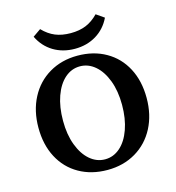

<svg xmlns="http://www.w3.org/2000/svg" viewBox="-113 -855 883 964"><g transform="rotate(-15 328.5 -373.5)"><path d="M47 -283.2Q47 -370.7 82.5 -438.6Q118 -506.5 182.3 -544.4Q246.6 -582.3 329 -582.3Q412.6 -582.3 476.5 -545.8Q540.4 -509.4 575.5 -442.8Q610.6 -376.3 610.6 -287.7Q610.6 -200.3 575.2 -132.4Q539.7 -64.5 475.4 -26.6Q411.1 11.3 328.6 11.3Q245.1 11.3 181.2 -25.1Q117.2 -61.5 82.1 -128.1Q47 -194.7 47 -283.2ZM482.4 -286.2Q482.4 -358.4 461.6 -413.1Q440.8 -467.7 405.7 -497.6Q370.6 -527.4 327.5 -527.4Q283.7 -527.4 249.1 -497.2Q214.6 -467 194.9 -411.8Q175.3 -356.6 175.3 -284.7Q175.3 -212.5 196.1 -157.9Q216.8 -103.2 251.9 -73.4Q287.1 -43.5 330.1 -43.5Q374 -43.5 408.5 -73.8Q443.1 -104 462.7 -159.2Q482.4 -214.4 482.4 -286.2ZM142.1 -730.9 183.2 -759.5Q213.4 -728.3 247.7 -714.2Q282 -700.1 327.4 -700.1Q372.8 -700.1 407.1 -714.2Q441.4 -728.3 471.6 -759.5L512.7 -730.9Q487.1 -677.6 438.6 -648.1Q390.1 -618.7 327.4 -618.7Q264.7 -618.7 216.2 -648.1Q167.8 -677.6 142.1 -730.9Z"/></g></svg>

Font: Playfair Micro SmCond SmLight
Style: Regular
Weight: 360
Width: 4
Designer: Claus Eggers Sørensen
Foundry: Claus Eggers Sørensen
Version: Version 2.100;Glyphs 3.2 (3219)